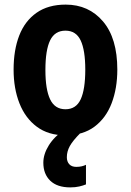

<svg xmlns="http://www.w3.org/2000/svg" viewBox="-20 -577 567 833"><path d="M489 -275Q489 -194 464.5 -129.5Q440 -65 390 -27.5Q340 10 263 10Q190 10 140 -27Q90 -64 64.5 -128.5Q39 -193 39 -275Q39 -360 63.5 -423Q88 -486 138.5 -521.5Q189 -557 265 -557Q365 -557 427 -484Q489 -411 489 -275ZM177 -273Q177 -189 197.5 -146Q218 -103 264 -103Q310 -103 330 -146Q350 -189 350 -275Q350 -359 330 -401.5Q310 -444 264 -444Q218 -444 197.5 -402Q177 -360 177 -273ZM270 105Q270 124 280.5 135.5Q291 147 311 147Q324 147 334.5 144.5Q345 142 353 138V223Q341 228 324 232Q307 236 285 236Q228 236 198 207Q168 178 168 129Q168 92 191.5 54Q215 16 261 -16L329 0Q296 33 283 56.5Q270 80 270 105Z"/></svg>

Font: Noto Sans Condensed
Style: Bold
Weight: 700
Width: 3
Designer: Monotype Design Team
Foundry: Monotype Imaging Inc.
Version: Version 2.013; ttfautohint (v1.8.4.7-5d5b)